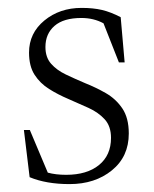

<svg xmlns="http://www.w3.org/2000/svg" viewBox="-20 -456 390 486"><path d="M186.5 -436Q216 -436 238.2 -430.8Q260.5 -425.5 285.5 -412.5L295.5 -298H281L242 -397Q217 -410.5 186 -410.5Q141 -410.5 118 -390.5Q95 -370.5 95 -337Q95 -311 109.2 -294.8Q123.5 -278.5 146.5 -267.5Q169.5 -256.5 195.5 -245.5Q222 -235 247.5 -220.5Q273 -206 289.5 -181.8Q306 -157.5 306 -118Q306 -59.5 263.2 -24.8Q220.5 10 156 10Q97 10 55 -7.5L40.5 -127H55.5L101 -19Q121 -13.5 147.5 -13.5Q200 -13.5 230.5 -38.2Q261 -63 261 -107Q261 -136.5 245 -154Q229 -171.5 204.2 -182.8Q179.5 -194 153 -205.5Q127 -216.5 104.2 -230.8Q81.5 -245 67.5 -266.8Q53.5 -288.5 53.5 -323Q53.5 -372 92.2 -404Q131 -436 186.5 -436Z"/></svg>

Font: Newsreader Text Light
Style: Regular
Weight: 300
Designer: Hugues Gentile
Foundry: Production Type
Version: Version 1.001